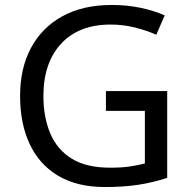

<svg xmlns="http://www.w3.org/2000/svg" viewBox="-20 -744 768 774"><path d="M407 -377H654V-27Q596 -8 537 1Q478 10 403 10Q292 10 216 -34.5Q140 -79 100.5 -161.5Q61 -244 61 -357Q61 -469 105 -551Q149 -633 231.5 -678.5Q314 -724 431 -724Q491 -724 544.5 -713Q598 -702 644 -682L610 -604Q572 -621 524.5 -633Q477 -645 426 -645Q298 -645 226.5 -568Q155 -491 155 -357Q155 -272 182.5 -206.5Q210 -141 269 -104.5Q328 -68 424 -68Q471 -68 504 -73Q537 -78 564 -85V-297H407Z"/></svg>

Font: Noto Sans Mongolian
Style: Regular
Weight: 400
Designer: Monotype Design Team
Foundry: Monotype Imaging Inc.
Version: Version 3.001; ttfautohint (v1.8.4.7-5d5b)